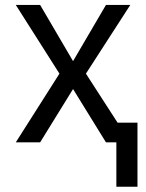

<svg xmlns="http://www.w3.org/2000/svg" viewBox="-20 -565 580 762"><path d="M269.9 -322.4 400.6 -545.5H497.2L321 -272.7L446.7 -78.1H525.6V176.1H441.8V0H400.6L269.9 -211.6L139.2 0H42.6L215.9 -272.7L42.6 -545.5H139.2Z"/></svg>

Font: Fast_Sans-Dotted
Style: Regular
Weight: 400
Version: Version 3.018